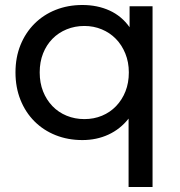

<svg xmlns="http://www.w3.org/2000/svg" viewBox="-20 -555 722 769"><path d="M591 -530V194H495V-80Q462 -38 414.5 -16Q367 6 310 6Q252 6 203 -13.5Q154 -33 118 -69Q82 -105 62 -155Q42 -205 42 -265Q42 -325 62 -374.5Q82 -424 118 -460Q154 -496 203 -515.5Q252 -535 310 -535Q370 -535 418.5 -513Q467 -491 499 -446V-530ZM496 -265Q496 -306 482 -340.5Q468 -375 444 -399.5Q420 -424 387.5 -437.5Q355 -451 318 -451Q280 -451 247 -437.5Q214 -424 190 -399.5Q166 -375 152.5 -341Q139 -307 139 -265Q139 -223 152.5 -189Q166 -155 190 -130Q214 -105 247 -91.5Q280 -78 318 -78Q356 -78 388.5 -91.5Q421 -105 445 -130Q469 -155 482.5 -189Q496 -223 496 -265Z"/></svg>

Font: CMG Sans Medium
Style: Regular
Weight: 500
Designer: Julieta Ulanovsky
Foundry: Julieta Ulanovsky
Version: Version 7.200